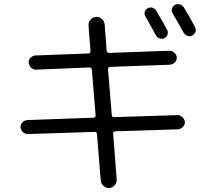

<svg xmlns="http://www.w3.org/2000/svg" viewBox="-20 -858 1040 952"><path d="M754.9 -804.7Q796.9 -733.4 808.6 -710Q814.5 -699.2 810.5 -687Q806.6 -674.8 795.9 -668.9Q785.2 -663.1 772 -667.5Q758.8 -671.9 752.9 -682.6Q712.9 -756.8 701.2 -776.4Q694.3 -787.1 697.8 -798.8Q701.2 -810.5 711.9 -816.9Q722.7 -823.2 735.4 -819.8Q748 -816.4 754.9 -804.7ZM847.7 -834Q859.4 -839.8 872.1 -835.9Q884.8 -832 891.6 -821.3Q918 -778.3 947.3 -723.6Q953.1 -712.9 949.2 -700.7Q945.3 -688.5 933.6 -681.6Q921.9 -675.8 909.7 -680.2Q897.5 -684.6 889.6 -697.3Q870.1 -733.4 835.9 -792Q829.1 -802.7 833 -815.4Q836.9 -828.1 847.7 -834ZM119.1 -193.4Q105.5 -192.4 94.2 -202.6Q83 -212.9 82 -227.1Q81.1 -241.2 91.3 -251.5Q101.6 -261.7 116.2 -262.7L443.4 -274.4Q454.1 -274.4 454.1 -285.2L435.5 -511.7Q435.5 -522.5 423.8 -523.4L159.2 -512.7Q145.5 -511.7 134.3 -522.5Q123 -533.2 122.1 -546.9Q121.1 -560.5 131.3 -571.3Q141.6 -582 156.2 -583L418 -592.8Q428.7 -592.8 428.7 -603.5L418.9 -731.4Q418 -747.1 428.7 -759.8Q439.5 -772.5 456.1 -774.4Q471.7 -775.4 484.4 -764.6Q497.1 -753.9 499 -737.3L508.8 -607.4Q508.8 -596.7 521.5 -595.7L819.3 -606.4Q833 -607.4 844.2 -597.2Q855.5 -586.9 856.4 -572.8Q857.4 -558.6 846.7 -548.3Q835.9 -538.1 822.3 -537.1L527.3 -526.4Q516.6 -526.4 515.6 -514.6L534.2 -288.1Q534.2 -277.3 545.9 -277.3L859.4 -287.1Q873 -288.1 884.3 -277.3Q895.5 -266.6 896.5 -252.9Q897.5 -239.3 886.7 -228.5Q876 -217.8 862.3 -216.8L551.8 -207Q541 -207 541 -195.3L558.6 31.2Q559.6 46.9 549.3 59.6Q539.1 72.3 522.5 74.2Q506.8 75.2 494.1 64.5Q481.4 53.7 479.5 37.1L460.9 -193.4Q460.9 -204.1 449.2 -204.1Z"/></svg>

Font: Rounded-X Mgen+ 1m regular
Style: Regular
Weight: 400
Designer: [Source Han Sans]
Ryoko NISHIZUKA  (kana & ideographs); Paul D. Hunt (Latin, Greek & Cyrillic); Wenlong ZHANG  (bopomofo
Version: Version 1.059.20150602